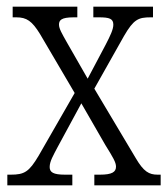

<svg xmlns="http://www.w3.org/2000/svg" viewBox="-20 -556 504 576"><path d="M2 0H197V-32H175C140 -32 129 -39 129 -55C129 -72 140 -90 153 -115L224 -246L296 -121C319 -84 328 -69 328 -56C328 -40 316 -32 280 -32H263V0H462V-32H453C427 -32 411 -41 387 -82L263 -290L352 -448C381 -498 395 -504 432 -504H439V-536H260V-504H277C308 -504 320 -500 320 -482C320 -468 311 -449 297 -422L243 -320L180 -430C166 -455 157 -470 157 -482C157 -495 163 -504 201 -504H212V-536H18V-504H29C60 -504 76 -493 100 -454L204 -277L96 -89C67 -40 53 -32 12 -32H2Z"/></svg>

Font: Noto Serif Georgian Condensed Light
Style: Regular
Weight: 300
Width: 3
Designer: Monotype Design Team, Akaki Razmadze
Foundry: Google LLC
Version: Version 2.003